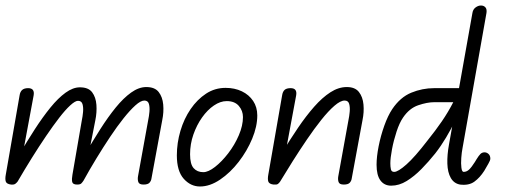

<svg xmlns="http://www.w3.org/2000/svg" viewBox="-28 -670 1844 697"><path d="M12 0Q-4 -2 -7 -11Q-10 -20 -7 -36L43 -323Q45 -337 52.5 -343.5Q60 -350 74 -350Q99 -350 94 -323L36 -11Q33 -7 28 -3Q23 1 12 0ZM252 0Q236 0 234 -10Q232 -20 235 -36L269 -233Q272 -247 273.5 -263.5Q275 -280 271.5 -292Q268 -304 255 -304Q245 -304 227 -287.5Q209 -271 187 -242.5Q165 -214 139.5 -176.5Q114 -139 87.5 -96.5Q61 -54 36 -11L42 -109Q70 -157 98.5 -201Q127 -245 155 -279.5Q183 -314 210 -333.5Q237 -353 262 -353Q293 -353 306.5 -335Q320 -317 322 -289.5Q324 -262 318 -233L275 -14Q271 -8 267 -4Q263 0 252 0ZM493 0Q477 0 474 -9.5Q471 -19 473 -30L510 -234Q513 -248 514.5 -264.5Q516 -281 512.5 -293Q509 -305 496 -305Q483 -305 463.5 -287.5Q444 -270 420.5 -240.5Q397 -211 372 -173.5Q347 -136 322 -95Q297 -54 275 -14L280 -109Q308 -157 336 -201Q364 -245 392 -279.5Q420 -314 448 -334Q476 -354 503 -354Q534 -354 548 -336Q562 -318 564.5 -290.5Q567 -263 561 -234L522 -23Q521 -14 515 -7Q509 0 493 0Z M698 7Q664 7 639 -21Q614 -49 614 -106Q614 -151 627 -195Q640 -239 664 -274Q688 -309 720 -330Q752 -351 791 -351Q824 -351 850 -338.5Q876 -326 891 -303.5Q906 -281 906 -251Q906 -211 887.5 -166.5Q869 -122 838.5 -82.5Q808 -43 771 -18Q734 7 698 7ZM710 -45Q728 -45 752.5 -64Q777 -83 800.5 -113.5Q824 -144 839 -179Q854 -214 854 -245Q854 -268 839 -285.5Q824 -303 795 -303Q772 -303 748.5 -287Q725 -271 705.5 -243.5Q686 -216 674 -181.5Q662 -147 662 -110Q662 -74 675 -59.5Q688 -45 710 -45Z M1220 0Q1204 0 1201 -9.5Q1198 -19 1200 -30L1237 -234Q1240 -248 1241.5 -264.5Q1243 -281 1239.5 -293Q1236 -305 1223 -305Q1208 -305 1186 -286Q1164 -267 1138.5 -235Q1113 -203 1086.5 -164Q1060 -125 1035 -85.5Q1010 -46 989 -11L995 -114Q1024 -162 1053.5 -205.5Q1083 -249 1112.5 -282.5Q1142 -316 1171.5 -335Q1201 -354 1231 -354Q1261 -354 1275 -336Q1289 -318 1291.5 -290.5Q1294 -263 1288 -234L1249 -23Q1248 -14 1242 -7Q1236 0 1220 0ZM965 0Q949 -2 946 -11Q943 -20 946 -36L996 -323Q998 -337 1005 -343.5Q1012 -350 1027 -350Q1052 -350 1047 -323L989 -11Q985 -5 980.5 -2Q976 1 965 0Z M1642 0Q1620 -4 1608.5 -24Q1597 -44 1596 -76Q1595 -108 1602 -146L1687 -623Q1689 -636 1698.5 -643Q1708 -650 1718 -650Q1728 -650 1734 -643.5Q1740 -637 1738 -623L1651 -132Q1648 -117 1646.5 -96.5Q1645 -76 1647 -61Q1649 -46 1655 -46Q1666 -46 1675 -54.5Q1684 -63 1696 -82L1702 -92Q1710 -105 1716 -111Q1722 -117 1731 -117Q1739 -117 1745.5 -111Q1752 -105 1752 -94Q1752 -88 1745 -76Q1738 -64 1730 -50Q1714 -25 1694 -10.5Q1674 4 1642 0ZM1392 4Q1367 4 1353 -15Q1339 -34 1339 -72Q1339 -101 1346.5 -139Q1354 -177 1367 -213.5Q1380 -250 1396 -274Q1425 -317 1465 -333.5Q1505 -350 1548 -350H1654L1642 -299H1548Q1523 -299 1490.5 -288Q1458 -277 1435 -243Q1422 -224 1411.5 -192Q1401 -160 1395 -128Q1389 -96 1389 -77Q1389 -65 1391 -55.5Q1393 -46 1403 -46Q1417 -46 1447.5 -73Q1478 -100 1524 -160Q1553 -196 1576 -229.5Q1599 -263 1618 -300H1655Q1642 -268 1626 -235Q1610 -202 1591.5 -171Q1573 -140 1552 -113Q1528 -83 1502 -56.5Q1476 -30 1448.5 -13Q1421 4 1392 4Z"/></svg>

Font: Edu QLD Beginners
Style: Regular
Weight: 400
Designer: Tina and Corey Anderson
Foundry: Google for Education
Version: Version 1.001